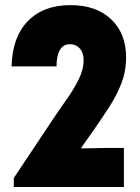

<svg xmlns="http://www.w3.org/2000/svg" viewBox="-20 -748 560 768"><path d="M35.2 0V-36.1L199.2 -282.2Q220.7 -314 247.8 -352.3Q274.9 -390.6 294.7 -430.4Q314.5 -470.2 314.5 -506.8Q314.5 -537.6 298.8 -554.4Q283.2 -571.3 259.8 -571.3Q232.9 -571.3 219.5 -548.1Q206.1 -524.9 206.1 -482.4H26.4Q28.8 -599.1 91.1 -663.3Q153.3 -727.5 261.7 -727.5Q365.2 -727.5 424.8 -670.7Q484.4 -613.8 484.4 -518.6Q484.4 -463.4 465.6 -414.8Q446.8 -366.2 416.3 -319.1Q385.7 -272 350.6 -221.7L305.7 -158.2V-154.3L400.4 -156.2H475.6V0Z"/></svg>

Font: Reddit Sans Condensed Black
Style: Regular
Weight: 900
Designer: Stephen Hutchings
Foundry: Reddit
Version: Version 1.014